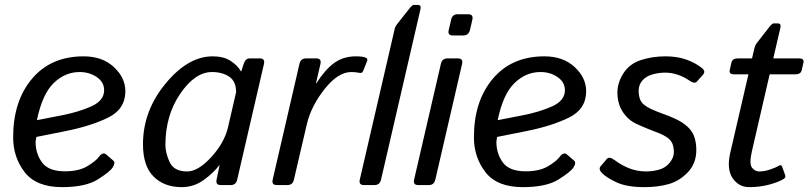

<svg xmlns="http://www.w3.org/2000/svg" viewBox="-20 -749 3272 777"><path d="M33.2 -193.4Q33.2 -339.8 109.6 -430.4Q186 -521 318.4 -521Q394 -521 440.7 -477.8Q487.3 -434.6 487.3 -379.9Q487.3 -307.6 418.2 -273.4Q349.1 -239.3 247.1 -218.8L127 -194.8Q124 -176.3 124 -175.3Q124 -127 150.4 -91.3Q176.8 -55.7 242.7 -55.7Q298.8 -55.7 333 -76.2Q367.2 -96.7 379.4 -113.3Q396.5 -136.2 410.2 -123.5L439 -98.6Q448.2 -90.3 436 -71.3Q424.8 -53.7 375.5 -22.7Q326.2 8.3 231 8.3Q127 8.3 80.1 -52Q33.2 -112.3 33.2 -193.4ZM129.4 -262.7 229.5 -282.2Q297.9 -295.4 349.6 -318.6Q401.4 -341.8 401.4 -383.8Q401.4 -417 371.3 -437.3Q341.3 -457.5 302.2 -457.5Q243.2 -457.5 197 -412.6Q150.9 -367.7 129.4 -262.7Z M558.6 -165.5Q558.6 -299.8 649.7 -410.4Q740.7 -521 840.8 -521Q884.8 -521 913.1 -502.7Q941.4 -484.4 955.1 -460H956.1L966.3 -490.7Q973.6 -512.7 990.2 -512.7H1031.2Q1053.2 -512.7 1048.3 -490.7L939.9 -22Q935.1 0 913.1 0H873.5Q852.1 0 856.4 -22L868.7 -80.6H867.7Q843.8 -48.8 804 -20.3Q764.2 8.3 715.3 8.3Q644.5 8.3 601.6 -34.4Q558.6 -77.1 558.6 -165.5ZM649.4 -162.1Q649.4 -129.9 666.7 -92.5Q684.1 -55.2 737.8 -55.2Q781.7 -55.2 835 -113.3Q888.2 -171.4 902.8 -234.4L935.5 -376Q935.5 -419.9 907.5 -438.7Q879.4 -457.5 837.9 -457.5Q769.5 -457.5 709.5 -369.9Q649.4 -282.2 649.4 -162.1Z M1100.6 0Q1078.6 0 1083.5 -22L1191.9 -490.7Q1196.8 -512.7 1218.8 -512.7H1259.8Q1281.7 -512.7 1276.9 -490.7L1258.8 -412.6H1260.7Q1295.9 -467.8 1332.8 -494.4Q1369.6 -521 1419.9 -521Q1448.7 -521 1460.4 -515.6Q1469.7 -511.7 1465.3 -501L1449.2 -460.9Q1445.8 -452.1 1435.1 -454.1Q1418.5 -457.5 1401.4 -457.5Q1348.1 -457.5 1293.5 -388.4Q1238.8 -319.3 1221.7 -246.1L1169.4 -22Q1164.6 0 1142.6 0Z M1453.1 0Q1431.2 0 1436 -22L1577.1 -631.3Q1579.1 -641.1 1585.9 -649.9L1634.8 -711.9Q1647.9 -729 1653.8 -729H1670.9Q1685.5 -729 1681.6 -711.9L1522 -22Q1517.1 0 1495.1 0Z M1672.9 0Q1650.9 0 1655.8 -22L1764.2 -490.7Q1769 -512.7 1791 -512.7H1833Q1855 -512.7 1850.1 -490.7L1741.7 -22Q1736.8 0 1714.8 0ZM1812.5 -605.5Q1790.5 -605.5 1795.9 -627.4L1805.7 -669.4Q1810.5 -691.4 1832.5 -691.4H1874.5Q1896.5 -691.4 1891.6 -669.4L1881.8 -627.4Q1876.5 -605.5 1854.5 -605.5Z M1897.9 -193.4Q1897.9 -339.8 1974.4 -430.4Q2050.8 -521 2183.1 -521Q2258.8 -521 2305.4 -477.8Q2352.1 -434.6 2352.1 -379.9Q2352.1 -307.6 2283 -273.4Q2213.9 -239.3 2111.8 -218.8L1991.7 -194.8Q1988.8 -176.3 1988.8 -175.3Q1988.8 -127 2015.1 -91.3Q2041.5 -55.7 2107.4 -55.7Q2163.6 -55.7 2197.8 -76.2Q2231.9 -96.7 2244.1 -113.3Q2261.2 -136.2 2274.9 -123.5L2303.7 -98.6Q2313 -90.3 2300.8 -71.3Q2289.6 -53.7 2240.2 -22.7Q2190.9 8.3 2095.7 8.3Q1991.7 8.3 1944.8 -52Q1897.9 -112.3 1897.9 -193.4ZM1994.1 -262.7 2094.2 -282.2Q2162.6 -295.4 2214.4 -318.6Q2266.1 -341.8 2266.1 -383.8Q2266.1 -417 2236.1 -437.3Q2206.1 -457.5 2167 -457.5Q2107.9 -457.5 2061.8 -412.6Q2015.6 -367.7 1994.1 -262.7Z M2415 -49.8Q2400.9 -64.9 2411.1 -76.7L2435.5 -105.5Q2445.8 -117.2 2467.3 -101.1Q2495.1 -80.1 2527.1 -67.6Q2559.1 -55.2 2594.2 -55.2Q2620.6 -55.2 2646.7 -62.3Q2672.9 -69.3 2689.9 -90.3Q2707 -111.3 2707 -132.3Q2707 -153.3 2700.9 -168Q2694.8 -182.6 2679.7 -192.9Q2664.6 -203.1 2649.4 -209Q2628.9 -216.8 2602.3 -227.5Q2575.7 -238.3 2552.7 -249Q2530.3 -259.8 2512.7 -279.8Q2495.1 -299.8 2486.8 -323.5Q2478.5 -347.2 2478.5 -374Q2478.5 -414.1 2502.9 -452.4Q2527.3 -490.7 2573.5 -505.9Q2619.6 -521 2673.8 -521Q2720.7 -521 2758.3 -507.6Q2795.9 -494.1 2822.3 -472.2Q2836.9 -460 2824.2 -445.8L2799.8 -418.5Q2790.5 -408.2 2768.6 -423.8Q2749 -437.5 2723.6 -446.3Q2698.2 -455.1 2671.4 -455.1Q2647.9 -455.1 2621.8 -448.2Q2595.7 -441.4 2580.1 -423.8Q2564.5 -406.2 2564.5 -381.8Q2564.5 -364.3 2569.3 -349.6Q2574.2 -335 2586.7 -325Q2599.1 -314.9 2613.3 -308.6Q2638.7 -296.9 2662.4 -288.6Q2686 -280.3 2705.6 -271.5Q2739.7 -256.8 2761.2 -237.3Q2782.7 -217.8 2790.3 -193.8Q2797.9 -169.9 2797.9 -142.1Q2797.9 -87.9 2763.9 -52.2Q2730 -16.6 2686.5 -4.2Q2643.1 8.3 2586.9 8.3Q2517.1 8.3 2475.3 -11Q2433.6 -30.3 2415 -49.8Z M2951.2 -448.2Q2929.2 -448.2 2933.1 -465.3L2939.9 -495.6Q2943.8 -512.7 2965.8 -512.7H3023.4L3033.7 -556.6Q3036.1 -565.9 3043 -575.2L3091.3 -637.2Q3104.5 -654.3 3110.4 -654.3H3127.4Q3142.1 -654.3 3138.2 -637.2L3109.4 -512.7H3213.4Q3235.4 -512.7 3231.4 -495.6L3224.6 -465.3Q3220.7 -448.2 3198.7 -448.2H3094.7L3022.9 -137.2Q3011.2 -85.9 3023.2 -70.6Q3035.2 -55.2 3052.2 -55.2Q3074.7 -55.2 3098.6 -63.7Q3122.6 -72.3 3130.9 -77.6Q3141.6 -84.5 3145 -74.7L3157.7 -39.6Q3160.6 -30.8 3152.3 -25.4Q3132.3 -12.7 3094 -2.2Q3055.7 8.3 3012.2 8.3Q2969.2 8.3 2944.6 -28.3Q2919.9 -64.9 2935.5 -131.8L3008.8 -448.2Z"/></svg>

Font: Istok Web
Style: BoldItalic
Weight: 700
Italic angle: -13°
Designer: Andrey V. Panov
Foundry: Andrey V. Panov
Version: Version 1.0.2g